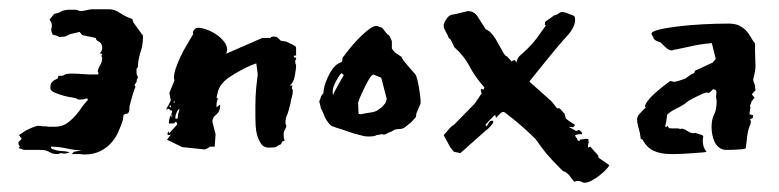

<svg xmlns="http://www.w3.org/2000/svg" viewBox="-20 -319 1683 415"><path d="M286 -246 268 -271 266 -278Q253 -282 241 -290Q228 -299 216 -299H178Q176 -299 167 -297Q158 -295 156 -295Q151 -295 148 -297Q144 -298 141 -298H135Q119 -298 114 -295Q108 -291 97 -289L93 -284L89 -279L87 -276L89 -274Q94 -266 91 -257Q90 -254 92 -249L94 -244L102 -242Q106 -241 108 -239L121 -240L131 -245L152 -250L158 -243L187 -237Q187 -232 194 -229Q201 -225 201 -215Q201 -210 196 -204L201 -202L199 -198L201 -195Q201 -186 197 -179Q193 -173 191 -165L193 -161L192 -158H180H173Q145 -160 135 -160Q124 -160 121 -158Q118 -157 117 -156Q116 -155 106 -155Q106 -151 104 -149L98 -146Q94 -144 92 -141Q89 -138 89 -130Q88 -123 98 -119Q107 -115 118 -112Q129 -109 138 -108Q148 -106 148 -104Q158 -103 166 -106H169V-105L170 -103Q165 -98 158 -89Q152 -79 143 -69Q135 -60 124 -52Q113 -45 98 -45Q89 -45 85 -45Q81 -46 78 -46H72Q70 -47 63 -47Q58 -47 49 -43Q40 -39 36 -37L21 -27L27 -19L20 -12V-7L23 -2L20 1Q21 1 26 3L32 5H66Q74 5 78 6L86 9Q89 11 94 13Q98 14 108 14L109 12L120 13Q122 13 125 12Q129 11 130 11Q128 9 121 8L108 7Q101 6 96 4Q90 3 90 -2Q107 -2 125 2Q143 6 157 6L140 9L135 14H152Q155 14 162 15Q183 15 198 7Q213 -1 222 -12Q232 -24 237 -37Q243 -50 246 -61Q246 -70 248 -71Q250 -73 253 -73Q256 -73 258 -76Q260 -78 260 -90Q263 -100 265 -108Q267 -117 273 -132L271 -134Q271 -136 273 -139Q276 -143 276 -144L275 -146Q278 -149 278 -153Q276 -156 276 -157Q275 -157 275 -170L278 -174Q278 -187 283 -204Q289 -221 289 -238Q289 -243 288 -244Z M346 -118 357 -145Q357 -147 356.5 -148Q356 -149 356 -151Q356 -160 360 -171.5Q364 -183 370 -196Q376 -209 383.5 -221.5Q391 -234 398 -246Q397 -247 397 -248Q397 -252 400.5 -255.5Q404 -259 407 -259Q416 -259 427 -255Q438 -251 447.5 -244.5Q457 -238 464 -229.5Q471 -221 471 -211L469 -203L547 -237H565Q565 -239 567.5 -239.5Q570 -240 571 -240Q577 -240 579.5 -238Q582 -236 587 -231L599 -229Q603 -227 611.5 -223Q620 -219 620 -216V-199H616L615 -196Q615 -195 616 -195H618Q619 -194 620 -194V-191L618 -188Q618 -180 620 -179Q620 -169 617 -154Q614 -139 606 -134H613Q611 -132 611 -129Q611 -126 612 -125.5Q613 -125 613 -124Q613 -116 610.5 -108Q608 -100 608 -96L604 -81Q602 -73 599.5 -68Q597 -63 597 -52L599 -47Q599 -44 596 -39Q593 -34 593 -29Q593 -19 595 -17V-15L590 -13L587 -7Q581 -5 579.5 -3.5Q578 -2 577 -1.5Q576 -1 573 -0.5Q570 0 560 0Q550 0 544.5 -8Q539 -16 536 -26.5Q533 -37 532.5 -48.5Q532 -60 532 -66Q532 -81 532 -91.5Q532 -102 532.5 -111.5Q533 -121 534 -131.5Q535 -142 537 -157Q537 -161 535.5 -170.5Q534 -180 534 -182L523 -178Q500 -168 477 -153Q454 -138 450 -117L448 -108L451 -106Q449 -101 448.5 -98.5Q448 -96 448 -87L456 -93V-92Q456 -78 447.5 -71.5Q439 -65 439 -56L446 -29L444 -2H434Q432 -1 428.5 1.5Q425 4 422 4L374 -1L341 -17L350 -29Q348 -27 347 -27H346Q343 -27 342 -28Q342 -33 344 -35L346 -31L363 -50Q363 -54 360 -56Q357 -53 356 -52.5Q355 -52 345 -52Q345 -62 348.5 -68.5Q352 -75 352 -80H350Q348 -80 345 -84Q343 -84 341.5 -83Q340 -82 339 -82Q340 -85 344.5 -92.5Q349 -100 349 -103ZM360 -62Q365 -62 364.5 -66.5Q364 -71 368 -83Q365 -83 362 -76.5Q359 -70 359 -65Q359 -63 360 -62ZM349 -91H346V-90Q346 -89 350 -86ZM352 -66V-72Q351 -72 351 -71Q351 -70 350.5 -69.5Q350 -69 350 -68ZM357 -96V-102L355 -98Z M673 -107Q673 -109 674 -110.5Q675 -112 676 -114L679 -117Q679 -131 688.5 -152Q698 -173 710 -181L718 -185Q720 -186 720 -189.5Q720 -193 721 -195L725 -200Q733 -211 743 -222.5Q753 -234 762.5 -243Q772 -252 780 -257.5Q788 -263 794 -263Q796 -263 797.5 -262Q799 -261 806 -259L817 -245Q821 -244 824 -237L827 -230V-214L830 -210Q832 -208 833 -206.5Q834 -205 836 -204L848 -196Q849 -192 854 -186Q859 -180 864 -174L878 -158Q880 -155 882 -147Q884 -139 885.5 -130Q887 -121 888 -113.5Q889 -106 889 -103V-95L880 -74L879 -66L869 -55L854 -43Q849 -40 841 -40Q833 -40 827 -35L819 -32Q813 -28 809 -28Q808 -28 807.5 -28.5Q807 -29 806 -29L794 -27Q790 -24 777 -24Q770 -24 766 -25L743 -31L720 -39Q706 -43 698.5 -46Q691 -49 682 -66Q680 -71 678 -76Q676 -81 674 -84L670 -100ZM755 -73 760 -72Q768 -74 779 -75.5Q790 -77 795 -80L805 -87L813 -96L816 -105L804 -151L787 -158L784 -156Q782 -155 778 -148.5Q774 -142 769.5 -133Q765 -124 760.5 -114Q756 -104 754 -97ZM718 -161Q713 -156 706 -143Q699 -130 699 -120Q699 -116 700 -114L702 -119L718 -148Q722 -154 723 -157Z M1176 -285Q1184 -287 1187.5 -290Q1191 -293 1196 -293Q1198 -293 1199 -292.5Q1200 -292 1202 -292L1220 -285Q1223 -283 1223 -278Q1224 -261 1205.5 -241Q1187 -221 1159 -186L1125 -144V-142L1172 -100L1184 -85H1189Q1191 -84 1194.5 -79.5Q1198 -75 1200 -74L1203 -63Q1206 -60 1213 -55.5Q1220 -51 1223 -49L1219 -44L1209 -45L1225 -36L1229 -37Q1229 -38 1230 -38Q1234 -38 1238 -32V-29H1233Q1229 -29 1228.5 -28.5Q1228 -28 1223 -27L1224 -24Q1224 -23 1226 -21L1227 -20Q1229 -15 1229 -15Q1229 -15 1230 -15L1233 -14V-17Q1235 -17 1239.5 -18Q1244 -19 1248 -19Q1252 -19 1252 -17V-13Q1252 -12 1253 -11Q1251 -9 1251 -5V0L1256 -2L1263 6Q1266 10 1268.5 12Q1271 14 1273 18L1274 22L1297 38Q1296 41 1290 47.5Q1284 54 1275.5 60.5Q1267 67 1258.5 71.5Q1250 76 1243 76Q1241 76 1237 74Q1233 72 1230 72H1228Q1226 72 1225 72.5Q1224 73 1222 74Q1217 70 1213 63.5Q1209 57 1201 52L1197 51L1191 45Q1181 35 1174 27.5Q1167 20 1161.5 13.5Q1156 7 1150.5 -0.5Q1145 -8 1138 -18Q1128 -28 1116.5 -38.5Q1105 -49 1094.5 -57.5Q1084 -66 1077 -71.5Q1070 -77 1069 -77Q1064 -77 1061 -73.5Q1058 -70 1052 -64L1051 -69Q1051 -70 1050 -70Q1049 -70 1046 -67Q1043 -64 1039.5 -60.5Q1036 -57 1033 -53.5Q1030 -50 1029 -49L1032 -46Q1034 -49 1036.5 -53.5Q1039 -58 1043 -58H1046V-54Q1046 -53 1040.5 -46.5Q1035 -40 1029 -36L975 12L961 9L953 -1L939 -27Q944 -32 949.5 -39Q955 -46 961 -49L1006 -95L1021 -117L1019 -125L1021 -127L1025 -125L1027 -130Q1006 -154 995 -175.5Q984 -197 963 -216Q962 -216 958 -225.5Q954 -235 952 -235L950 -237Q948 -243 944 -249.5Q940 -256 939 -262V-265Q940 -271 946 -279.5Q952 -288 962 -288L991 -295Q1005 -295 1012.5 -283Q1020 -271 1029 -257Q1029 -256 1034 -253.5Q1039 -251 1041 -248Q1047 -242 1052 -233.5Q1057 -225 1061 -217.5Q1065 -210 1068.5 -204Q1072 -198 1076 -197L1086 -186Q1089 -189 1093 -189L1096 -184Q1099 -194 1102.5 -197.5Q1106 -201 1112.5 -206.5Q1119 -212 1129.5 -223.5Q1140 -235 1157 -260L1160 -264L1157 -266Q1158 -266 1158 -267V-271Q1159 -273 1167 -278Q1175 -283 1176 -285Z M1482 -32Q1500 -27 1500 -25L1499 -16Q1499 -5 1503 3Q1505 7 1507 8Q1507 10 1498.5 10.5Q1490 11 1478.5 12Q1467 13 1455.5 13.5Q1444 14 1437 14H1430Q1408 14 1393 7Q1378 0 1369 -17L1365 -19L1363 -32Q1361 -40 1359 -47Q1357 -54 1357 -62Q1358 -68 1362 -72.5Q1366 -77 1369.5 -80.5Q1373 -84 1375 -86Q1377 -88 1374 -88Q1374 -93 1380 -101Q1386 -109 1395 -117Q1404 -125 1413.5 -132.5Q1423 -140 1429 -144L1437 -142Q1439 -142 1447.5 -144.5Q1456 -147 1461 -149L1475 -159Q1482 -160 1482 -166L1521 -184Q1522 -186 1524.5 -188.5Q1527 -191 1527 -192L1519 -224Q1519 -226 1516 -226Q1515 -226 1515 -225.5Q1515 -225 1514 -225H1512Q1507 -225 1494.5 -223Q1482 -221 1469 -218Q1456 -215 1445.5 -213Q1435 -211 1435 -211Q1434 -210 1432 -210Q1426 -210 1419.5 -216Q1413 -222 1408 -227L1398 -231L1393 -235Q1393 -237 1392 -238.5Q1391 -240 1390 -242L1388 -246Q1388 -251 1404.5 -255Q1421 -259 1446 -262Q1471 -265 1499.5 -266.5Q1528 -268 1552 -268H1555Q1569 -268 1578 -263.5Q1587 -259 1593 -252.5Q1599 -246 1603 -238.5Q1607 -231 1612 -225V-208Q1612 -197 1612.5 -190.5Q1613 -184 1613 -178Q1613 -172 1612 -165.5Q1611 -159 1608 -148Q1608 -143 1610 -139.5Q1612 -136 1612 -132V-131L1613 -124L1605 -115L1611 -108L1604 -99Q1604 -97 1602.5 -94Q1601 -91 1601 -89L1602 -88L1600 -72L1608 -70L1607 -64L1601 -61L1603 -57L1602 -50Q1597 -41 1595 -24Q1593 -7 1592 1Q1591 3 1584.5 3.5Q1578 4 1570.5 4.5Q1563 5 1556.5 5Q1550 5 1550 5Q1541 5 1534.5 0Q1528 -5 1524.5 -12.5Q1521 -20 1519.5 -28.5Q1518 -37 1518 -44Q1518 -61 1523.5 -71.5Q1529 -82 1529 -101Q1527 -109 1528.5 -117.5Q1530 -126 1521 -126Q1519 -124 1516.5 -121.5Q1514 -119 1512 -118Q1511 -119 1507 -119Q1505 -119 1498 -116Q1491 -113 1483 -109Q1475 -105 1468.5 -101Q1462 -97 1461 -95Q1450 -88 1439.5 -83Q1429 -78 1422 -71L1420 -56Q1420 -55 1419 -51.5Q1418 -48 1418 -45L1419 -44L1423 -47L1426 -42Q1433 -41 1440 -41.5Q1447 -42 1450 -40Q1451 -40 1451.5 -40.5Q1452 -41 1453 -41Q1458 -41 1465.5 -36Q1473 -31 1479 -31Q1481 -31 1482 -32Z"/></svg>

Font: East Sea Dokdo Cyrillic
Style: Regular
Weight: 400
Version: Version 1.00 July 4, 2018, initial release